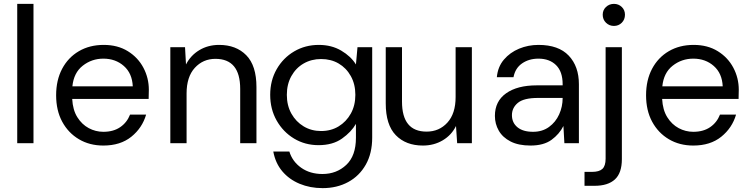

<svg xmlns="http://www.w3.org/2000/svg" viewBox="-20 -740 3879 992"><path d="M69 0V-720H153V0Z M514 12Q443 12 388 -20.5Q333 -53 301.5 -111Q270 -169 270 -248Q270 -326 301 -384.5Q332 -443 387.5 -475.5Q443 -508 516 -508Q588 -508 640.5 -475.5Q693 -443 721 -390Q749 -337 749 -276Q749 -265 748.5 -254Q748 -243 748 -229H353Q356 -172 379.5 -134.5Q403 -97 438.5 -78Q474 -59 514 -59Q566 -59 601 -83Q636 -107 652 -148H735Q715 -79 658.5 -33.5Q602 12 514 12ZM514 -437Q454 -437 407.5 -400.5Q361 -364 354 -294H666Q663 -361 620 -399Q577 -437 514 -437Z M860 0V-496H936L941 -407Q965 -454 1010 -481Q1055 -508 1112 -508Q1200 -508 1252.5 -454.5Q1305 -401 1305 -290V0H1221V-281Q1221 -436 1093 -436Q1029 -436 986.5 -389.5Q944 -343 944 -257V0Z M1647 232Q1582 232 1528 209.5Q1474 187 1438.5 145Q1403 103 1392 43H1475Q1491 95 1536.5 127Q1582 159 1646 159Q1719 159 1769 112Q1819 65 1819 -28V-100Q1795 -58 1747 -24Q1699 10 1626 10Q1556 10 1499.5 -24Q1443 -58 1409.5 -117Q1376 -176 1376 -250Q1376 -324 1409.5 -382.5Q1443 -441 1500 -474.5Q1557 -508 1627 -508Q1693 -508 1743 -478.5Q1793 -449 1819 -407L1827 -496H1903V-29Q1903 52 1870 110.5Q1837 169 1779 200.5Q1721 232 1647 232ZM1639 -63Q1690 -63 1729.5 -87Q1769 -111 1792.5 -153Q1816 -195 1816 -250Q1816 -305 1792.5 -347Q1769 -389 1729.5 -412Q1690 -435 1639 -435Q1589 -435 1549 -412Q1509 -389 1485.5 -347Q1462 -305 1462 -250Q1462 -195 1485.5 -153Q1509 -111 1549 -87Q1589 -63 1639 -63Z M2165 12Q2077 12 2025 -41.5Q1973 -95 1973 -206V-496H2057V-215Q2057 -60 2184 -60Q2249 -60 2291.5 -106.5Q2334 -153 2334 -239V-496H2418V0H2342L2336 -89Q2313 -42 2267.5 -15Q2222 12 2165 12Z M2721 12Q2659 12 2618 -9Q2577 -30 2557 -65Q2537 -100 2537 -141Q2537 -217 2595 -258Q2653 -299 2753 -299H2887V-305Q2887 -370 2853 -403.5Q2819 -437 2762 -437Q2713 -437 2677.5 -412.5Q2642 -388 2633 -341H2547Q2552 -395 2583.5 -432Q2615 -469 2662 -488.5Q2709 -508 2762 -508Q2866 -508 2918.5 -452.5Q2971 -397 2971 -305V0H2896L2891 -89Q2870 -47 2829.5 -17.5Q2789 12 2721 12ZM2734 -59Q2782 -59 2816.5 -84Q2851 -109 2869 -149Q2887 -189 2887 -233V-234H2760Q2686 -234 2655.5 -208.5Q2625 -183 2625 -145Q2625 -106 2653.5 -82.5Q2682 -59 2734 -59Z M3152 -606Q3128 -606 3111 -622.5Q3094 -639 3094 -664Q3094 -688 3111 -704Q3128 -720 3152 -720Q3176 -720 3192.5 -704Q3209 -688 3209 -664Q3209 -639 3192.5 -622.5Q3176 -606 3152 -606ZM3000 220V148H3039Q3076 148 3092.5 132.5Q3109 117 3109 80V-496H3193V82Q3193 154 3157 187Q3121 220 3052 220Z M3562 12Q3491 12 3436 -20.5Q3381 -53 3349.5 -111Q3318 -169 3318 -248Q3318 -326 3349 -384.5Q3380 -443 3435.5 -475.5Q3491 -508 3564 -508Q3636 -508 3688.5 -475.5Q3741 -443 3769 -390Q3797 -337 3797 -276Q3797 -265 3796.5 -254Q3796 -243 3796 -229H3401Q3404 -172 3427.5 -134.5Q3451 -97 3486.5 -78Q3522 -59 3562 -59Q3614 -59 3649 -83Q3684 -107 3700 -148H3783Q3763 -79 3706.5 -33.5Q3650 12 3562 12ZM3562 -437Q3502 -437 3455.5 -400.5Q3409 -364 3402 -294H3714Q3711 -361 3668 -399Q3625 -437 3562 -437Z"/></svg>

Font: Firefly Display
Style: Regular
Weight: 400
Designer: Colophon Foundry, Jonny Pinhorn
Foundry: Colophon Foundry
Version: Version 1.200; ttfautohint (v1.8.3)